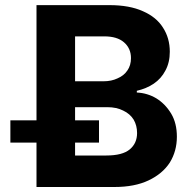

<svg xmlns="http://www.w3.org/2000/svg" viewBox="-20 -748 764 768"><path d="M126 0Q126 -181.6 126 -727.5Q199.2 -727.5 418 -727.5Q498 -727.5 551.8 -703.1Q605.5 -679.7 631.8 -637.7Q659.2 -595.7 659.2 -541Q659.2 -498 641.6 -465.8Q625 -433.6 594.7 -413.1Q565.4 -393.6 527.3 -384.8Q527.3 -381.8 527.3 -377.9Q569.3 -376 605.5 -354.5Q641.6 -332 665 -293Q687.5 -254.9 687.5 -201.2Q687.5 -143.6 659.2 -97.7Q629.9 -52.7 574.2 -26.4Q518.6 0 437.5 0Q334 0 126 0ZM280.3 -126Q311.5 -126 405.3 -126Q469.7 -126 499 -150.4Q528.3 -174.8 528.3 -215.8Q528.3 -246.1 514.6 -269.5Q500 -293 472.7 -305.7Q446.3 -319.3 409.2 -319.3Q366.2 -319.3 280.3 -319.3Q280.3 -270.5 280.3 -126ZM280.3 -422.9Q308.6 -422.9 394.5 -422.9Q425.8 -422.9 450.2 -434.6Q475.6 -445.3 489.3 -465.8Q503.9 -486.3 503.9 -515.6Q503.9 -554.7 475.6 -579.1Q448.2 -602.5 397.5 -602.5Q358.4 -602.5 280.3 -602.5Q280.3 -557.6 280.3 -422.9ZM21.5 -177.7Q21.5 -200.2 21.5 -266.6Q110.4 -266.6 376 -266.6Q376 -245.1 376 -177.7Q287.1 -177.7 21.5 -177.7Z"/></svg>

Font: DeepSea
Style: Bold
Weight: 700
Designer: Stem
Version: Version 3.019;git-0a5106e0b